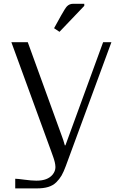

<svg xmlns="http://www.w3.org/2000/svg" viewBox="-20 -812 665 1040"><path d="M436.5 -780.3 302.2 -639.6 272.9 -659.2 311.5 -729Q333.5 -768.1 342.8 -777.8Q356.4 -791.5 376 -791.5H436.5ZM62.5 208.5V156.2Q75.2 156.2 113 161.4Q150.9 166.5 174.8 166.5H179.2Q237.3 166.5 264.6 134.3Q280.3 115.2 280.3 92.8Q280.3 86.4 279.1 79.1Q277.8 71.8 276.6 65.9Q275.4 60.1 272.5 51Q269.5 42 268.1 37.8Q266.6 33.7 262.9 23.2Q259.3 12.7 258.3 10.3L41.5 -583.5H130.4L313.5 -79.1Q323.2 -54.7 331.1 -24.9H334.5L538.6 -583.5H583.5L336.4 87.4Q324.7 119.1 313.5 138.7Q302.2 158.2 284.7 175.5Q267.1 192.9 241.2 200.7Q215.3 208.5 179.2 208.5Z"/></svg>

Font: Resagnicto
Style: Regular
Weight: 500
Version: Version 0.9991